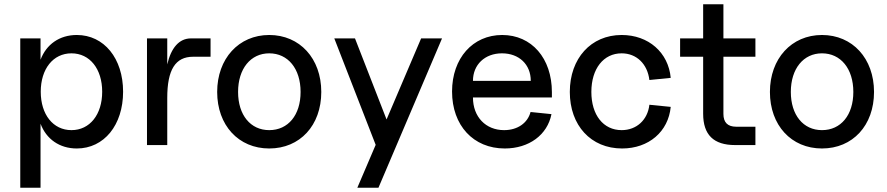

<svg xmlns="http://www.w3.org/2000/svg" viewBox="-20 -680 4159 900"><path d="M340 16C468 16 557 -94 557 -250C557 -406 468 -516 340 -516C259 -516 197 -472 170 -400V-500H75V200H170V-100C197 -28 259 16 340 16ZM315 -70C229 -70 171 -143 171 -250C171 -357 229 -430 315 -430C401 -430 459 -357 459 -250C459 -143 401 -70 315 -70Z M669 0H764V-221C764 -353 802 -414 885 -414H967V-500H875C820 -500 782 -456 764 -378V-500H669Z M1242 16C1386 16 1486 -92 1486 -249C1486 -406 1385 -516 1242 -516C1099 -516 998 -405 998 -249C998 -93 1098 16 1242 16ZM1242 -70C1154 -70 1096 -141 1096 -249C1096 -358 1155 -430 1242 -430C1330 -430 1389 -358 1389 -249C1389 -141 1331 -70 1242 -70Z M1655 200H1754L2052 -500H1954L1792 -120L1644 -500H1547L1741 -1Z M2346 16C2460 16 2546 -48 2565 -145L2467 -155C2453 -103 2406 -70 2343 -70C2257 -70 2197 -132 2197 -223H2567V-248C2567 -407 2472 -516 2334 -516C2196 -516 2099 -407 2099 -251C2099 -92 2199 16 2346 16ZM2468 -301H2197C2197 -377 2253 -430 2333 -430C2413 -430 2468 -378 2468 -301Z M2896 16C3021 16 3113 -63 3124 -179L3024 -189C3016 -118 2964 -70 2894 -70C2808 -70 2752 -141 2752 -249C2752 -358 2809 -430 2894 -430C2964 -430 3015 -380 3024 -305L3124 -315C3113 -434 3020 -516 2894 -516C2750 -516 2651 -406 2651 -249C2651 -92 2750 16 2896 16Z M3426 0H3521V-86H3431C3391 -86 3371 -106 3371 -146V-414H3521V-500H3371V-660H3276V-500H3168V-414H3276V-147C3276 -48 3325 0 3426 0Z M3833 16C3977 16 4077 -92 4077 -249C4077 -406 3976 -516 3833 -516C3690 -516 3589 -405 3589 -249C3589 -93 3689 16 3833 16ZM3833 -70C3745 -70 3687 -141 3687 -249C3687 -358 3746 -430 3833 -430C3921 -430 3980 -358 3980 -249C3980 -141 3922 -70 3833 -70Z"/></svg>

Font: Uncut Sans Medium
Style: Regular
Weight: 500
Designer: Kasper Nordkvist
Foundry: UNCUT.wtf
Version: Version 1.304;Glyphs 3.2 (3246)